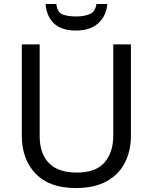

<svg xmlns="http://www.w3.org/2000/svg" viewBox="-20 -938 771 968"><path d="M362 10Q229 10 159.5 -62.5Q90 -135 90 -254V-714H180V-251Q180 -164 226.5 -116Q273 -68 367 -68Q464 -68 507.5 -119.5Q551 -171 551 -252V-714H640V-252Q640 -178 610 -118.5Q580 -59 518.5 -24.5Q457 10 362 10ZM521 -918Q516 -858 475.5 -821Q435 -784 363 -784Q289 -784 251.5 -820.5Q214 -857 210 -918H264Q269 -877 294 -866Q319 -855 365 -855Q404 -855 432.5 -867Q461 -879 466 -918Z"/></svg>

Font: Noto Sans Symbols
Style: Regular
Weight: 400
Designer: Monotype Design Team
Foundry: Monotype Imaging Inc.
Version: Version 2.002